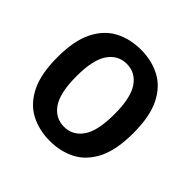

<svg xmlns="http://www.w3.org/2000/svg" viewBox="-178 -880 1066 1066"><g transform="rotate(45 355.0 -347.5)"><path d="M350.5 11Q266 11 198.2 -24.2Q130.5 -59.5 91 -138.2Q51.5 -217 51.5 -348Q51.5 -478.5 91 -557Q130.5 -635.5 198.2 -670.8Q266 -706 350.5 -706Q434.5 -706 502 -670.8Q569.5 -635.5 608.8 -557Q648 -478.5 648 -348Q648 -217 608.8 -138.2Q569.5 -59.5 502 -24.2Q434.5 11 350.5 11ZM350.5 -100.5Q418.5 -100.5 459 -159Q499.5 -217.5 499.5 -348Q499.5 -477.5 459 -536Q418.5 -594.5 350.5 -594.5Q282 -594.5 241.5 -536Q201 -477.5 201 -348Q201 -217.5 241.5 -159Q282 -100.5 350.5 -100.5Z"/></g></svg>

Font: League Mono SemiBold
Style: Regular
Weight: 600
Width: 6
Designer: Tyler Finck
Foundry: The League of Moveable Type / Tyler Finck
Version: Version 2.300;RELEASE